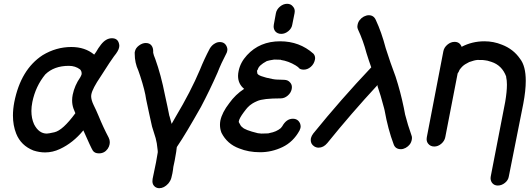

<svg xmlns="http://www.w3.org/2000/svg" viewBox="-20 -770 2783 1009"><path d="M226 -68Q235 -68 266 -75Q310 -85 376 -175L366 -200Q359 -220 359 -242Q359 -257 362 -272Q372 -321 402 -364Q407 -373 409 -380V-385Q409 -396 401 -405Q376 -424 342 -424Q264 -424 218 -379Q167 -317 150 -234Q145 -209 145 -187Q145 -148 159 -117Q184 -68 226 -68ZM500 36Q477 36 467.5 21Q458 6 418 -85Q364 -19 295 13Q257 31 217 31Q187 31 156 21Q90 -5 65 -68Q48 -111 48 -163Q48 -196 55 -233Q89 -405 204 -480Q275 -523 355 -523Q427 -523 475 -483L485 -497Q496 -517 511 -536Q537 -569 568 -569Q598 -569 605 -542Q607 -535 607 -529Q607 -525 606 -521Q603 -503 579 -474Q565 -456 509 -368Q466 -305 460 -274Q459 -270 459 -265Q459 -245 472 -218Q486 -190 498 -161Q522 -102 551 -47Q557 -35 557 -23Q557 -18 556 -12Q554 0 546 12Q529 36 500 36Z M817 219Q805 219 795 212Q781 201 781 183Q781 177 782 170Q795 109 800 83Q808 41 809 31V24Q809 18 808 15Q805 -19 798 -44L779 -105L767 -159Q765 -171 762 -182Q754 -219 748 -248Q742 -293 717 -370L707 -399Q688 -440 688 -487V-496L689 -499Q692 -517 710 -530.5Q728 -544 746 -544Q766 -544 776 -531Q785 -519 785 -502V-493Q787 -481 796 -460Q826 -377 847 -270L860 -210Q870 -162 870 -161Q870 -160 871 -159L882 -119L903 -156Q982 -288 1031 -404Q1053 -459 1082 -514Q1093 -533 1110 -542Q1122 -549 1135 -549Q1162 -549 1172 -524Q1175 -517 1175 -509Q1175 -506 1174 -502Q1173 -495 1169 -488Q1143 -439 1123 -388Q1083 -297 1036 -208Q954 -63 915 -6L911 0L909 4Q907 18 906 28L898 74L891 107Q889 118 889 123L886 141Q884 150 880.5 164.5Q877 179 864 195Q842 219 817 219Z M1347 30Q1286 30 1237 10Q1174 -13 1144 -72Q1136 -92 1136 -114Q1136 -125 1138 -136Q1147 -179 1185 -228Q1217 -273 1263 -303Q1231 -329 1231 -371Q1231 -383 1234 -397Q1243 -442 1278 -480Q1345 -553 1452 -553Q1554 -553 1627 -488Q1636 -478 1636 -464Q1636 -460 1635 -456Q1630 -433 1613 -418.5Q1596 -404 1576 -404Q1555 -404 1547 -417Q1546 -417 1534 -426Q1496 -449 1456 -455V-456L1421 -457Q1394 -453 1382 -449Q1339 -426 1335 -405Q1332 -403 1331 -398V-394Q1331 -390 1332 -387V-386Q1332 -370 1415 -354Q1421 -354 1422 -353Q1428 -353 1432 -352Q1453 -351 1473.5 -350.5Q1494 -350 1505 -336Q1514 -326 1514 -312Q1514 -307 1513 -302Q1509 -282 1492 -267.5Q1475 -253 1455 -253Q1363 -253 1332 -239Q1318 -233 1308 -227Q1302 -222 1298 -220Q1294 -218 1282 -206Q1282 -205 1281 -205Q1276 -200 1261 -180Q1238 -149 1235 -133V-128Q1246 -105 1253 -102Q1265 -87 1335 -70L1354 -68L1389 -69Q1392 -70 1394 -70Q1396 -70 1397 -71Q1432 -77 1456 -97Q1456 -98 1458.5 -100.5Q1461 -103 1463 -106Q1485 -146 1519 -146Q1546 -146 1557 -121Q1560 -113 1560 -105Q1560 -101 1559 -97Q1557 -90 1554 -84Q1521 -24 1464.5 3Q1408 30 1347 30ZM1430 -701Q1434 -721 1451.5 -735.5Q1469 -750 1489 -750Q1509 -750 1520 -735Q1529 -725 1529 -711Q1529 -706 1528 -701L1516 -641Q1513 -621 1495.5 -606.5Q1478 -592 1458 -592Q1438 -592 1426 -606Q1418 -617 1418 -631Q1418 -636 1419 -641Z M2087 14Q2058 14 2049 -11Q2019 -90 2001 -191L1998 -203Q1980 -272 1964 -317L1965 -319Q1965 -320 1964 -320.5Q1963 -321 1963 -322Q1826 -174 1700 -18Q1680 6 1654 6Q1642 6 1631 -1Q1613 -13 1613 -34Q1613 -39 1614 -44Q1617 -56 1626 -68Q1771 -247 1931 -416Q1917 -455 1906 -491Q1889 -556 1861 -616Q1858 -623 1858 -630Q1858 -635 1859 -639Q1864 -667 1892 -683Q1906 -690 1918 -690Q1944 -690 1955 -665Q1985 -601 2007 -517Q2031 -441 2059 -367Q2085 -287 2102 -204L2109 -168Q2123 -113 2142 -60Q2145 -53 2145 -45Q2145 -41 2144 -36Q2139 -8 2112 7Q2099 14 2087 14Z M2596 205Q2577 205 2566 191Q2558 180 2558 166Q2558 162 2559 157L2635 -235Q2644 -288 2644 -325Q2644 -348 2640 -365V-368Q2618 -427 2562 -445Q2538 -453 2530 -453Q2526 -455 2489 -455Q2474 -454 2446 -444Q2429 -435 2426 -433Q2410 -424 2395 -403Q2391 -392 2385 -384L2320 -49Q2316 -29 2299 -14.5Q2282 0 2262 0Q2242 0 2230 -15Q2222 -25 2222 -39Q2222 -44 2223 -49L2310 -501Q2314 -521 2331.5 -535.5Q2349 -550 2369 -550Q2396 -550 2406 -524Q2461 -553 2526 -553Q2574 -553 2618 -535Q2678 -512 2713 -461Q2743 -423 2743 -345Q2743 -294 2730 -225L2654 157Q2651 177 2633.5 191Q2616 205 2596 205Z"/></svg>

Font: Bad Comic
Style: Italic
Weight: 400
Italic angle: -11°
Designer: GGBotNet
Foundry: GGBotNet
Version: 0.95